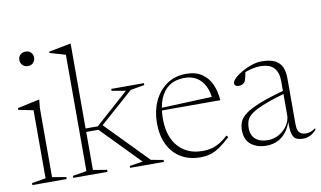

<svg xmlns="http://www.w3.org/2000/svg" viewBox="-74 -868 1725 1032"><g transform="rotate(-10 788.5 -351.5)"><path d="M115.5 -634Q97.5 -634 86.2 -645.8Q75 -657.5 75 -674.5Q75 -690.5 86.2 -701.8Q97.5 -713 115.5 -713Q134 -713 144.8 -701.8Q155.5 -690.5 155.5 -674.5Q155.5 -657.5 144.8 -645.8Q134 -634 115.5 -634ZM143.5 -446 139 -400V-23.5L214.5 -11V0H27.5V-11L103.5 -23.5V-395Q98 -396 84.8 -398.8Q71.5 -401.5 55 -404.8Q38.5 -408 23 -411V-421L139.5 -446Z M448 -245 448.5 -258 678 -23 745.5 -10.5V0H561V-10.5L633 -21.5L428.5 -231H351.5V-250H428.5L610.5 -412L534.5 -425V-435.5H713V-425L637 -412ZM362 -23.5 437.5 -11V0H250.5V-11L326.5 -23.5V-658.5Q320 -660.5 307.2 -664.2Q294.5 -668 277.5 -672.8Q260.5 -677.5 241 -683.5V-690.5L358 -713H362V-657.5Z M944.5 -445.5Q997 -445.5 1030.5 -422.2Q1064 -399 1081.2 -360.2Q1098.5 -321.5 1101.5 -274H776.5V-288L1073 -300L1061.5 -279.5Q1058.5 -326.5 1042.2 -359Q1026 -391.5 998 -408.5Q970 -425.5 930.5 -425.5Q883.5 -425.5 849.5 -402.8Q815.5 -380 797.8 -335.8Q780 -291.5 780 -228Q780 -163.5 802.2 -117.2Q824.5 -71 865 -46.2Q905.5 -21.5 962 -21.5Q987 -21.5 1008.8 -26.8Q1030.5 -32 1053 -45Q1075.5 -58 1101 -81L1109 -71Q1078 -42.5 1052.5 -24.5Q1027 -6.5 1001.2 1.8Q975.5 10 943.5 10Q883 10 838 -17Q793 -44 768.8 -93.8Q744.5 -143.5 744.5 -211.5Q744.5 -275.5 768.5 -328.8Q792.5 -382 837.5 -413.8Q882.5 -445.5 944.5 -445.5Z M1460.5 -269.5V-253.5Q1381 -231 1333.8 -212.2Q1286.5 -193.5 1263 -176.5Q1239.5 -159.5 1232.5 -140.8Q1225.5 -122 1225.5 -99.5Q1225.5 -60 1249.8 -39Q1274 -18 1316.5 -18Q1350.5 -18 1379 -34.8Q1407.5 -51.5 1424.5 -77.8Q1441.5 -104 1441.5 -132V-318.5Q1441.5 -364.5 1418.8 -390.5Q1396 -416.5 1341 -416.5Q1319.5 -416.5 1293.2 -409.8Q1267 -403 1230.5 -387L1261 -402.5Q1258 -387 1255.5 -375.2Q1253 -363.5 1250 -355.5Q1247 -347.5 1242.5 -343Q1237.5 -338 1229.2 -335.2Q1221 -332.5 1212.5 -332.5Q1201.5 -332.5 1195.5 -337.8Q1189.5 -343 1189.5 -350Q1189.5 -362 1205.8 -377.5Q1222 -393 1247.2 -407.5Q1272.5 -422 1301.2 -431.5Q1330 -441 1355 -441Q1401.5 -441 1428 -427.5Q1454.5 -414 1465.8 -388.8Q1477 -363.5 1477 -329V-75Q1477 -54 1482.5 -41.5Q1488 -29 1498.8 -23.5Q1509.5 -18 1523.5 -18Q1536.5 -18 1548.8 -22Q1561 -26 1577 -37.5V-27.5Q1559.5 -9.5 1542 -1.2Q1524.5 7 1505.5 7Q1480 7 1465.2 -1.8Q1450.5 -10.5 1445 -35Q1439.5 -59.5 1441.5 -106.5L1444.5 -107Q1432.5 -66.5 1411.8 -40.8Q1391 -15 1364 -2.5Q1337 10 1304.5 10Q1253 10 1220.2 -16.2Q1187.5 -42.5 1187.5 -95Q1187.5 -119.5 1196.5 -141Q1205.5 -162.5 1233 -182.8Q1260.5 -203 1315 -224.2Q1369.5 -245.5 1460.5 -269.5Z"/></g></svg>

Font: Newsreader 24pt ExtraLight
Style: Regular
Weight: 250
Designer: Hugues Gentile
Foundry: Production Type
Version: Version 1.003